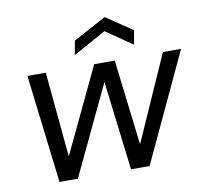

<svg xmlns="http://www.w3.org/2000/svg" viewBox="-78 -789 936 875"><g transform="rotate(-10 389.5 -352.0)"><path d="M128 0 68 -501H153L193 -75L175 -76L377 -501H472L523 -76L506 -75L695 -501H779L545 0H459L405 -445H424L213 0ZM297 -557 309 -622 461 -704 583 -622 571 -557 449 -641Z"/></g></svg>

Font: DM Sans 18pt
Style: Italic
Weight: 400
Italic angle: -10°
Designer: Colophon Foundry, Jonny Pinhorn
Foundry: Colophon Foundry
Version: Version 4.004;gftools[0.9.30]